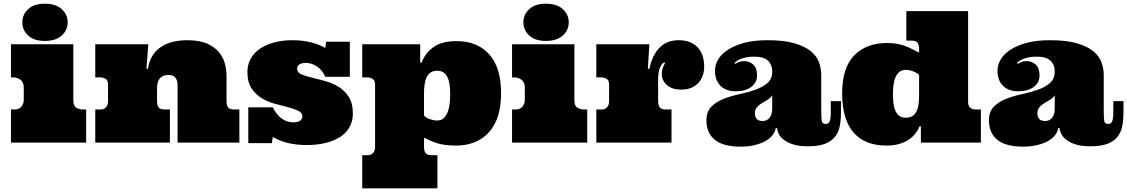

<svg xmlns="http://www.w3.org/2000/svg" viewBox="-20 -780 6164 1050"><path d="M380.9 -538.1V-233.9Q380.9 -201.2 397 -191.2Q413.1 -181.2 438 -181.2H451.2V0H40V-181.2H59.1Q85 -181.2 97.4 -197.5Q109.9 -213.9 109.9 -232.9V-301.8Q109.9 -330.1 92 -343.5Q74.2 -356.9 50.8 -356.9H40V-538.1ZM102.1 -658.2Q102.1 -700.2 134 -730Q166 -759.8 225.1 -759.8Q285.2 -759.8 317.6 -730Q350.1 -700.2 350.1 -658.2Q350.1 -615.2 317.6 -585.7Q285.2 -556.2 225.1 -556.2Q166 -556.2 134 -585.7Q102.1 -615.2 102.1 -658.2Z M951.2 -312Q951.2 -331.1 946.5 -342.5Q941.9 -354 934.8 -360.1Q927.7 -366.2 918.9 -368.2Q910.2 -370.1 901.9 -370.1Q870.1 -370.1 854.5 -351.6Q838.9 -333 838.9 -298.8V-229Q838.9 -203.1 847.9 -192.1Q856.9 -181.2 882.8 -181.2H909.2V0H501V-181.2H529.8Q549.8 -181.2 560.3 -194.1Q570.8 -207 570.8 -225.1V-317.9Q570.8 -340.8 557.4 -348.9Q543.9 -356.9 526.9 -356.9H501V-538.1H791L780.8 -403.8H789.1Q799.8 -479 855 -519.5Q910.2 -560.1 1004.9 -560.1Q1071.8 -560.1 1113.8 -541Q1155.8 -522 1179 -492.9Q1202.1 -463.9 1210.4 -429.9Q1218.8 -396 1218.8 -366.2V-229Q1218.8 -203.1 1227.8 -192.1Q1236.8 -181.2 1262.7 -181.2H1289.1V0H951.2Z M1893.1 -359.9H1758.8Q1744.6 -395 1714.8 -415.5Q1685.1 -436 1652.8 -436Q1630.9 -436 1617.9 -428Q1605 -419.9 1605 -403.8Q1605 -383.8 1627.4 -373.8Q1649.9 -363.8 1683.8 -356Q1717.8 -348.1 1757.3 -337.2Q1796.9 -326.2 1830.8 -305.7Q1864.7 -285.2 1887.2 -250.5Q1909.7 -215.8 1909.7 -159.2Q1909.7 -115.2 1890.1 -82.5Q1870.6 -49.8 1836.7 -28.8Q1802.7 -7.8 1756.8 2.7Q1710.9 13.2 1657.7 13.2Q1606 13.2 1559.8 3.2Q1513.7 -6.8 1471.7 -30.8L1466.8 2.9H1337.9V-192.9H1471.7Q1490.7 -153.8 1519.8 -132.3Q1548.8 -110.8 1584 -110.8Q1610.8 -110.8 1622.3 -120.8Q1633.8 -130.9 1633.8 -143.1Q1633.8 -163.1 1611.3 -174.1Q1588.9 -185.1 1555.9 -193.6Q1522.9 -202.1 1483.4 -212.6Q1443.8 -223.1 1410.9 -243.2Q1377.9 -263.2 1355.5 -297.1Q1333 -331.1 1333 -386.2Q1333 -425.8 1350.8 -458.5Q1368.7 -491.2 1401.9 -513.7Q1435.1 -536.1 1480 -548.1Q1524.9 -560.1 1578.6 -560.1Q1638.7 -560.1 1686.8 -546.6Q1734.9 -533.2 1758.8 -517.1L1763.7 -551.8H1893.1Z M2473.1 16.1Q2441.9 16.1 2417.5 12.9Q2393.1 9.8 2373 3.9Q2353 -2 2335 -10Q2316.9 -18.1 2298.8 -26.9V21Q2298.8 46.9 2307.9 57.9Q2316.9 68.8 2343.3 68.8H2372.1V250H1960.9V68.8H1990.2Q2010.3 68.8 2020.8 55.9Q2031.2 43 2031.2 24.9V-317.9Q2031.2 -340.8 2017.6 -348.9Q2003.9 -356.9 1986.8 -356.9H1960.9V-538.1H2277.8V-438H2286.1Q2304.2 -488.8 2350.1 -522Q2396 -555.2 2476.1 -555.2Q2590.8 -555.2 2655.5 -482.7Q2720.2 -410.2 2720.2 -270Q2720.2 -129.9 2654.1 -56.9Q2587.9 16.1 2473.1 16.1ZM2441.9 -265.1Q2441.9 -291 2439 -314.5Q2436 -337.9 2428 -355.5Q2419.9 -373 2406.5 -383.1Q2393.1 -393.1 2371.1 -393.1Q2349.1 -393.1 2335 -383.5Q2320.8 -374 2313 -357.4Q2305.2 -340.8 2302 -317.9Q2298.8 -294.9 2298.8 -269V-148.9Q2307.1 -136.2 2329.6 -128.7Q2352.1 -121.1 2371.1 -121.1Q2393.1 -121.1 2406.5 -133.5Q2419.9 -146 2428 -166.5Q2436 -187 2439 -212.9Q2441.9 -238.8 2441.9 -265.1Z M3121.1 -538.1V-233.9Q3121.1 -201.2 3137.2 -191.2Q3153.3 -181.2 3178.2 -181.2H3191.4V0H2780.3V-181.2H2799.3Q2825.2 -181.2 2837.6 -197.5Q2850.1 -213.9 2850.1 -232.9V-301.8Q2850.1 -330.1 2832.3 -343.5Q2814.5 -356.9 2791 -356.9H2780.3V-538.1ZM2842.3 -658.2Q2842.3 -700.2 2874.3 -730Q2906.2 -759.8 2965.3 -759.8Q3025.4 -759.8 3057.9 -730Q3090.3 -700.2 3090.3 -658.2Q3090.3 -615.2 3057.9 -585.7Q3025.4 -556.2 2965.3 -556.2Q2906.2 -556.2 2874.3 -585.7Q2842.3 -615.2 2842.3 -658.2Z M3531.2 -538.1 3522.9 -403.8H3531.2Q3548.3 -481 3588.1 -520.5Q3627.9 -560.1 3691.4 -560.1Q3729 -560.1 3756.1 -548.1Q3783.2 -536.1 3799.8 -516.1Q3816.4 -496.1 3823.7 -470Q3831.1 -443.8 3831.1 -416Q3831.1 -393.1 3824.2 -370.6Q3817.4 -348.1 3802.2 -330.1Q3787.1 -312 3763.2 -301Q3739.3 -290 3704.1 -290Q3655.3 -290 3627.2 -314.9Q3599.1 -339.8 3599.1 -375Q3599.1 -392.1 3603 -404.1Q3606.9 -416 3611.1 -423.6Q3615.2 -431.2 3616.7 -434.6Q3618.2 -438 3613.3 -438Q3603 -438 3591.1 -414.6Q3579.1 -391.1 3579.1 -340.8V-229Q3579.1 -203.1 3588.1 -192.1Q3597.2 -181.2 3623 -181.2H3652.3V0H3241.2V-181.2H3270Q3290 -181.2 3300.5 -194.1Q3311 -207 3311 -225.1V-317.9Q3311 -340.8 3297.6 -348.9Q3284.2 -356.9 3267.1 -356.9H3241.2V-538.1Z M4105 -470.2Q4080.1 -470.2 4062.3 -466.6Q4044.4 -462.9 4031.7 -458Q4019 -453.1 4010.7 -447Q4002.4 -440.9 3996.1 -436L4001 -431.2Q4010.3 -436 4021.2 -440.9Q4032.2 -445.8 4049.3 -445.8Q4078.1 -445.8 4099.1 -427Q4120.1 -408.2 4120.1 -367.2Q4120.1 -328.1 4088.1 -304.4Q4056.2 -280.8 4002.4 -280.8Q3951.2 -280.8 3920.7 -310.3Q3890.1 -339.8 3890.1 -394Q3890.1 -423.8 3906.7 -453.4Q3923.3 -482.9 3958.3 -506.3Q3993.2 -529.8 4047.1 -544.9Q4101.1 -560.1 4177.2 -560.1Q4268.1 -560.1 4325.7 -543Q4383.3 -525.9 4415.3 -499Q4447.3 -472.2 4459.2 -438Q4471.2 -403.8 4471.2 -369.1V-178.2Q4471.2 -133.8 4474.1 -117.9Q4477.1 -102.1 4496.1 -102.1Q4511.2 -102.1 4517.3 -116.5Q4523.4 -130.9 4523.4 -166V-227.1H4579.1V-165Q4579.1 -121.1 4571.8 -87.2Q4564.5 -53.2 4543.9 -29.1Q4523.4 -4.9 4488.3 7.6Q4453.1 20 4398.4 20Q4349.1 20 4316.7 9.5Q4284.2 -1 4265.1 -16.6Q4246.1 -32.2 4238 -49.1Q4230 -65.9 4230 -79.1H4222.2Q4219.2 -59.1 4205.3 -41Q4191.4 -22.9 4166.7 -9Q4142.1 4.9 4107.7 13.4Q4073.2 22 4029.3 22Q3987.3 22 3952.9 13.9Q3918.5 5.9 3894.3 -11.5Q3870.1 -28.8 3856.7 -56.4Q3843.3 -84 3843.3 -122.1Q3843.3 -168.9 3869.6 -196Q3896 -223.1 3936 -239Q3976.1 -254.9 4023.2 -264.9Q4070.3 -274.9 4110.4 -289.1Q4150.4 -303.2 4176.8 -325.7Q4203.1 -348.1 4203.1 -389.2Q4203.1 -425.8 4180.2 -448Q4157.2 -470.2 4105 -470.2ZM4203.1 -258.8Q4192.4 -243.2 4176.3 -233.6Q4160.2 -224.1 4145.3 -215.1Q4130.4 -206.1 4119.4 -193.6Q4108.4 -181.2 4108.4 -160.2Q4108.4 -144 4117.2 -131.1Q4126 -118.2 4151.4 -118.2Q4174.3 -118.2 4188.7 -136Q4203.1 -153.8 4203.1 -186Z M5274.4 -719.2V-221.2Q5274.4 -201.2 5285.4 -191.2Q5296.4 -181.2 5316.4 -181.2H5344.2V0H5016.1V-88.9H5008.3Q5000.5 -67.9 4985.4 -48.8Q4970.2 -29.8 4948.2 -15.4Q4926.3 -1 4896.2 7.6Q4866.2 16.1 4828.1 16.1Q4708.5 16.1 4647 -56.4Q4585.4 -128.9 4585.4 -269Q4585.4 -409.2 4651.4 -477.1Q4717.3 -544.9 4832.5 -544.9Q4863.3 -544.9 4887.7 -540Q4912.1 -535.2 4932.1 -527.6Q4952.1 -520 4970.2 -510.5Q4988.3 -501 5006.3 -492.2V-509.8Q5006.3 -536.1 4997.3 -547.1Q4988.3 -558.1 4962.4 -558.1H4936.5V-719.2ZM4863.3 -264.2Q4863.3 -237.8 4866.2 -214.4Q4869.1 -190.9 4877.2 -173.3Q4885.3 -155.8 4898.7 -146Q4912.1 -136.2 4934.1 -136.2Q4956.1 -136.2 4970.2 -145.5Q4984.4 -154.8 4992.4 -171.4Q5000.5 -188 5003.4 -210.9Q5006.3 -233.9 5006.3 -259.8V-370.1Q4994.1 -381.8 4973.6 -389.9Q4953.1 -397.9 4934.1 -397.9Q4912.1 -397.9 4898.7 -387Q4885.3 -376 4877.2 -357.4Q4869.1 -338.9 4866.2 -314.5Q4863.3 -290 4863.3 -264.2Z M5649.9 -470.2Q5625 -470.2 5607.2 -466.6Q5589.4 -462.9 5576.7 -458Q5564 -453.1 5555.7 -447Q5547.4 -440.9 5541 -436L5545.9 -431.2Q5555.2 -436 5566.2 -440.9Q5577.1 -445.8 5594.2 -445.8Q5623 -445.8 5644 -427Q5665 -408.2 5665 -367.2Q5665 -328.1 5633.1 -304.4Q5601.1 -280.8 5547.4 -280.8Q5496.1 -280.8 5465.6 -310.3Q5435.1 -339.8 5435.1 -394Q5435.1 -423.8 5451.7 -453.4Q5468.3 -482.9 5503.2 -506.3Q5538.1 -529.8 5592 -544.9Q5646 -560.1 5722.2 -560.1Q5813 -560.1 5870.6 -543Q5928.2 -525.9 5960.2 -499Q5992.2 -472.2 6004.2 -438Q6016.1 -403.8 6016.1 -369.1V-178.2Q6016.1 -133.8 6019 -117.9Q6022 -102.1 6041 -102.1Q6056.2 -102.1 6062.3 -116.5Q6068.4 -130.9 6068.4 -166V-227.1H6124V-165Q6124 -121.1 6116.7 -87.2Q6109.4 -53.2 6088.9 -29.1Q6068.4 -4.9 6033.2 7.6Q5998 20 5943.4 20Q5894 20 5861.6 9.5Q5829.1 -1 5810.1 -16.6Q5791 -32.2 5783 -49.1Q5774.9 -65.9 5774.9 -79.1H5767.1Q5764.2 -59.1 5750.2 -41Q5736.3 -22.9 5711.7 -9Q5687 4.9 5652.6 13.4Q5618.2 22 5574.2 22Q5532.2 22 5497.8 13.9Q5463.4 5.9 5439.2 -11.5Q5415 -28.8 5401.6 -56.4Q5388.2 -84 5388.2 -122.1Q5388.2 -168.9 5414.6 -196Q5440.9 -223.1 5481 -239Q5521 -254.9 5568.1 -264.9Q5615.2 -274.9 5655.3 -289.1Q5695.3 -303.2 5721.7 -325.7Q5748 -348.1 5748 -389.2Q5748 -425.8 5725.1 -448Q5702.1 -470.2 5649.9 -470.2ZM5748 -258.8Q5737.3 -243.2 5721.2 -233.6Q5705.1 -224.1 5690.2 -215.1Q5675.3 -206.1 5664.3 -193.6Q5653.3 -181.2 5653.3 -160.2Q5653.3 -144 5662.1 -131.1Q5670.9 -118.2 5696.3 -118.2Q5719.2 -118.2 5733.6 -136Q5748 -153.8 5748 -186Z"/></svg>

Font: Ultra
Style: Regular
Weight: 400
Designer: Astigmatic (AOETI)
Foundry: Astigmatic (AOETI)
Version: Version 1.001